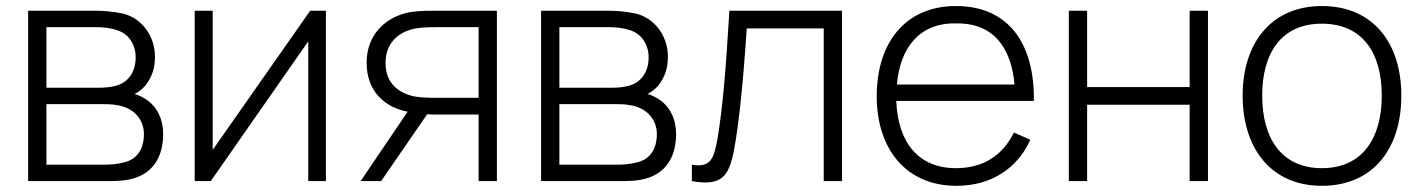

<svg xmlns="http://www.w3.org/2000/svg" viewBox="-20 -598 4689 634"><path d="M72.9 -562.5V0H330.2C357.3 0 389.6 0 418.8 -8.3C480.2 -25 518.8 -75 518.8 -155.2C518.8 -204.2 499 -246.9 459.4 -271.9C446.9 -279.2 434.4 -285.4 424 -287.5C435.4 -292.7 449 -303.1 459.4 -314.6C481.3 -342.7 491.7 -370.8 491.7 -411.5C491.7 -475 452.1 -536.5 386.5 -553.1C353.1 -560.4 317.7 -562.5 296.9 -562.5ZM133.3 -508.3H295.8C318.8 -508.3 343.8 -506.3 367.7 -497.9C407.3 -485.4 428.1 -447.9 428.1 -408.3C428.1 -367.7 409.4 -330.2 368.8 -316.7C351 -310.4 325 -308.3 308.3 -308.3H133.3ZM133.3 -254.2H314.6C331.2 -254.2 347.9 -254.2 364.6 -251C419.8 -243.8 455.2 -205.2 455.2 -155.2C455.2 -109.4 435.4 -71.9 388.5 -61.5C369.8 -56.3 342.7 -54.2 328.1 -54.2H133.3Z M1056.2 -562.5H1004.2L682.3 -103.1V-562.5H622.9V0H676L997.9 -461.5V0H1056.2Z M1409.4 -562.5C1378.1 -562.5 1342.7 -561.5 1317.7 -554.2C1247.9 -535.4 1190.6 -480.2 1190.6 -390.6C1190.6 -297.9 1249 -243.8 1326 -229.2L1170.8 0H1238.5L1390.6 -220.8C1399 -219.8 1409.4 -219.8 1418.8 -219.8H1560.4V0H1620.8V-562.5ZM1560.4 -275H1417.7C1392.7 -275 1361.5 -276 1340.6 -281.2C1287.5 -295.8 1253.1 -329.2 1253.1 -390.6C1253.1 -455.2 1294.8 -487.5 1332.3 -499C1356.2 -507.3 1391.7 -508.3 1417.7 -508.3H1560.4Z M1766.7 -562.5V0H2024C2051 0 2083.3 0 2112.5 -8.3C2174 -25 2212.5 -75 2212.5 -155.2C2212.5 -204.2 2192.7 -246.9 2153.1 -271.9C2140.6 -279.2 2128.1 -285.4 2117.7 -287.5C2129.2 -292.7 2142.7 -303.1 2153.1 -314.6C2175 -342.7 2185.4 -370.8 2185.4 -411.5C2185.4 -475 2145.8 -536.5 2080.2 -553.1C2046.9 -560.4 2011.5 -562.5 1990.6 -562.5ZM1827.1 -508.3H1989.6C2012.5 -508.3 2037.5 -506.3 2061.5 -497.9C2101 -485.4 2121.9 -447.9 2121.9 -408.3C2121.9 -367.7 2103.1 -330.2 2062.5 -316.7C2044.8 -310.4 2018.8 -308.3 2002.1 -308.3H1827.1ZM1827.1 -254.2H2008.3C2025 -254.2 2041.7 -254.2 2058.3 -251C2113.5 -243.8 2149 -205.2 2149 -155.2C2149 -109.4 2129.2 -71.9 2082.3 -61.5C2063.5 -56.3 2036.5 -54.2 2021.9 -54.2H1827.1Z M2388.5 -562.5C2377.1 -371.9 2366.7 -243.8 2349 -138.5C2337.5 -77.1 2328.1 -42.7 2264.6 -54.2V0C2362.5 17.7 2386.5 -15.6 2403.1 -99C2419.8 -185.4 2434.4 -330.2 2445.8 -504.2H2700V0H2760.4V-562.5Z M2939.6 -264.6H3393.8C3396.9 -451 3312.5 -578.1 3136.5 -578.1C2970.8 -578.1 2875 -458.3 2875 -280.2C2875 -107.3 2970.8 15.6 3138.5 15.6C3247.9 15.6 3337.5 -37.5 3382.3 -136.5L3328.1 -160.4C3289.6 -82.3 3224 -42.7 3136.5 -42.7C3011.5 -42.7 2944.8 -129.2 2939.6 -264.6ZM3136.5 -520.8C3258.3 -522.9 3318.8 -443.8 3330.2 -318.8H2941.7C2952.1 -439.6 3015.6 -522.9 3136.5 -520.8Z M3908.3 -562.5V-310.4H3569.8V-562.5H3509.4V0H3569.8V-252.1H3908.3V0H3968.8V-562.5Z M4344.8 15.6C4511.5 15.6 4607.3 -104.2 4607.3 -282.3C4607.3 -456.3 4513.5 -578.1 4344.8 -578.1C4181.2 -578.1 4083.3 -459.4 4083.3 -282.3C4083.3 -107.3 4178.1 15.6 4344.8 15.6ZM4542.7 -282.3C4542.7 -140.6 4478.1 -42.7 4344.8 -42.7C4214.6 -42.7 4147.9 -137.5 4147.9 -282.3C4147.9 -421.9 4210.4 -519.8 4344.8 -519.8C4477.1 -519.8 4542.7 -426 4542.7 -282.3Z"/></svg>

Font: Manrope3 Light
Style: Regular
Weight: 300
Designer: Mikhail Sharanda
Foundry: Mikhail Sharanda
Version: Version 3.000;PS 003.000;hotconv 1.0.88;makeotf.lib2.5.64775